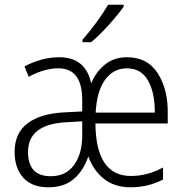

<svg xmlns="http://www.w3.org/2000/svg" viewBox="-20 -785 783 815"><path d="M519 -542Q464 -542 425.5 -511Q387 -480 367 -431Q344 -542 231 -542Q191 -542 153 -531Q115 -520 84 -503L102 -459Q168 -495 228 -495Q329 -495 329 -360V-312L253 -308Q152 -303 97 -261.5Q42 -220 42 -140Q42 -72 78.5 -31Q115 10 185 10Q252 10 293 -25Q334 -60 355 -121Q376 -62 421 -26Q466 10 534 10Q609 10 672 -23V-74Q606 -38 536 -38Q387 -38 385 -261H692V-302Q694 -403 650.5 -472.5Q607 -542 519 -542ZM518 -495Q580 -495 609 -442Q638 -389 637 -307H386Q391 -399 426.5 -447Q462 -495 518 -495ZM329 -270V-206Q328 -130 293.5 -83.5Q259 -37 195 -37Q99 -37 99 -140Q99 -257 260 -266ZM505 -765H439Q396 -692 330 -616V-606H367Q401 -634 442 -679.5Q483 -725 505 -757Z"/></svg>

Font: Noto Sans UI SemiCondensed Light
Style: Regular
Weight: 300
Width: 4
Designer: Monotype Design Team
Foundry: Monotype Imaging Inc.
Version: Version 1.901